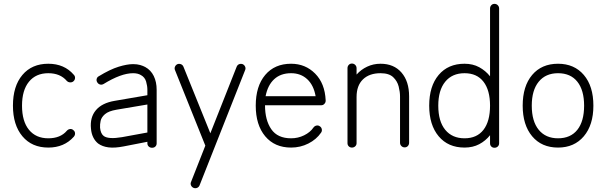

<svg xmlns="http://www.w3.org/2000/svg" viewBox="-20 -751 3139 994"><path d="M230 13Q145 13 96 -45.5Q47 -104 47 -204Q47 -305 96 -363Q145 -421 230 -421Q313 -421 362 -364Q369 -357 368.5 -347Q368 -337 360 -330Q353 -324 343 -324.5Q333 -325 326 -332Q292 -372 230 -372Q166 -372 130 -328Q94 -284 94 -204Q94 -123 130 -79Q166 -35 230 -35Q293 -35 326 -74Q333 -82 343 -83Q353 -84 360 -77Q368 -71 368.5 -61Q369 -51 362 -43Q312 13 230 13Z M767 14Q757 14 750 7.5Q743 1 743 -9V-17L620 7Q574 16 542 12Q510 8 488 -8Q472 -21 462.5 -40.5Q453 -60 451 -85Q445 -143 476.5 -180.5Q508 -218 574 -229L743 -258V-286Q743 -306 736.5 -328.5Q730 -351 710 -362Q694 -372 669 -372Q607 -372 516 -316Q507 -311 498 -313.5Q489 -316 484 -324Q478 -333 480.5 -342.5Q483 -352 491 -356Q550 -392 594 -405.5Q638 -419 669 -419Q690 -419 705.5 -414.5Q721 -410 732 -404Q761 -388 776 -357.5Q791 -327 791 -286V-9Q791 1 784.5 7.5Q778 14 767 14ZM612 -41 743 -65V-210L583 -183Q542 -176 523.5 -160Q505 -144 501 -125.5Q497 -107 498 -90Q501 -59 517 -47Q541 -29 612 -41Z M983 222Q973 218 969 209Q965 200 969 191L1043 3L886 -388Q882 -397 886 -406Q890 -415 899 -419Q908 -422 917 -418.5Q926 -415 930 -405L1069 -61L1205 -405Q1209 -415 1217.5 -418.5Q1226 -422 1236 -419Q1245 -415 1249 -406Q1253 -397 1249 -388L1013 209Q1009 218 1000.5 221.5Q992 225 983 222Z M1487 13Q1402 13 1353 -45.5Q1304 -104 1304 -204Q1304 -305 1353 -363Q1402 -421 1487 -421Q1561 -421 1611.5 -370Q1662 -319 1666 -232V-229Q1666 -220 1659 -213Q1653 -206 1642 -206H1352Q1352 -129 1384.5 -82Q1417 -35 1487 -35Q1523 -35 1554.5 -50.5Q1586 -66 1603 -91Q1609 -99 1618.5 -101Q1628 -103 1636 -97Q1644 -92 1646 -82Q1648 -72 1642 -64Q1618 -29 1576.5 -8Q1535 13 1487 13ZM1355 -253H1614Q1604 -310 1570.5 -341Q1537 -372 1487 -372Q1433 -372 1399.5 -341Q1366 -310 1355 -253Z M1802 13Q1792 13 1785.5 6.5Q1779 0 1779 -10V-398Q1779 -408 1785.5 -415Q1792 -422 1802 -422Q1812 -422 1819 -415Q1826 -408 1826 -398V-365Q1849 -391 1881 -406Q1913 -421 1950 -421Q2019 -421 2058.5 -375.5Q2098 -330 2098 -252V-12Q2098 -2 2091.5 5Q2085 12 2075 12Q2065 12 2058 5Q2051 -2 2051 -12V-252Q2051 -275 2044 -303Q2037 -331 2015.5 -351.5Q1994 -372 1950 -372Q1892 -372 1859 -340Q1826 -308 1826 -249V-10Q1826 0 1819 6.5Q1812 13 1802 13Z M2540 14Q2530 14 2523.5 7.5Q2517 1 2517 -9V-51Q2494 -22 2461 -4.5Q2428 13 2385 13Q2300 13 2251 -45.5Q2202 -104 2202 -204Q2202 -305 2251 -363Q2300 -421 2385 -421Q2428 -421 2461 -403Q2494 -385 2517 -356V-707Q2517 -717 2523.5 -724Q2530 -731 2540 -731Q2550 -731 2557 -724Q2564 -717 2564 -707V-9Q2564 1 2557 7.5Q2550 14 2540 14ZM2385 -35Q2449 -35 2483 -79Q2517 -123 2517 -204Q2517 -284 2483 -328Q2449 -372 2385 -372Q2321 -372 2285 -328Q2249 -284 2249 -204Q2249 -123 2285 -79Q2321 -35 2385 -35Z M2869 13Q2784 13 2735 -45.5Q2686 -104 2686 -204Q2686 -305 2735 -363Q2784 -421 2869 -421Q2953 -421 3002.5 -363Q3052 -305 3052 -204Q3052 -104 3002.5 -45.5Q2953 13 2869 13ZM2869 -35Q2934 -35 2969 -79Q3004 -123 3004 -204Q3004 -284 2969 -328Q2934 -372 2869 -372Q2805 -372 2769 -328Q2733 -284 2733 -204Q2733 -123 2769 -79Q2805 -35 2869 -35Z"/></svg>

Font: Zen Kurenaido
Style: Regular
Weight: 400
Designer: Yoshimichi Ohira
Foundry: Positype
Version: Version 1.001